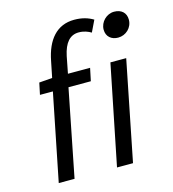

<svg xmlns="http://www.w3.org/2000/svg" viewBox="-108 -814 816 904"><g transform="rotate(-15 300.0 -362.0)"><path d="M67 0H144L228 -424H337L350 -486H242L258 -568C271 -630 298 -661 341 -661C366 -661 386 -653 401 -644L428 -700C403 -715 374 -724 336 -724C250 -724 200 -663 181 -565L165 -486L101 -481L89 -424H152L67 0ZM351 0H429L526 -486H449L351 0ZM515 -589C553 -589 585 -619 585 -658C585 -692 562 -712 527 -712C490 -712 458 -680 458 -643C458 -608 483 -589 515 -589Z"/></g></svg>

Font: Source Code Variable
Style: Italic
Weight: 400
Italic angle: -11°
Monospace: yes
Designer: Paul D. Hunt, Teo Tuominen
Foundry: Adobe Systems Incorporated
Version: Version 1.005;PS 1.0;hotconv 16.6.54;makeotf.lib2.5.65590